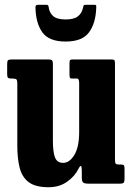

<svg xmlns="http://www.w3.org/2000/svg" viewBox="-20 -769 552 804"><path d="M52.5 -158.5V-418.5Q52.5 -432 49.2 -436Q46 -440 34.5 -440H28Q17 -440 13.5 -443.5Q10 -447 10 -458.5V-498Q10 -512.5 13 -516.2Q16 -520 30 -520H183Q194.5 -520 198 -516.2Q201.5 -512.5 201.5 -502V-179.5Q201.5 -131.5 210.5 -109.2Q219.5 -87 244.5 -87Q271 -87 291.2 -120Q311.5 -153 311.5 -217V-421Q311.5 -440 303 -440H282Q275 -440 273 -443Q271 -446 271 -458.5V-504Q271 -514.5 273.2 -517.2Q275.5 -520 285.5 -520H445Q456.5 -520 459 -517Q461.5 -514 461.5 -502V-100Q461.5 -86 465.2 -83Q469 -80 481 -80H487.5Q497 -80 499.2 -76Q501.5 -72 501.5 -60.5V-21Q501.5 -8.5 498 -4.2Q494.5 0 483 0H348.5Q334 0 328.2 -4.8Q322.5 -9.5 322.5 -26V-53.5Q322.5 -72 319.2 -74Q316 -76 308.5 -62Q293.5 -31 261 -8Q228.5 15 183.5 15Q128.5 15 100.5 -6Q72.5 -27 62.5 -66Q52.5 -105 52.5 -158.5ZM255 -595Q185 -595 157.2 -633.8Q129.5 -672.5 128.5 -739.5Q128.5 -749 140 -749H174.5Q182.5 -749 183.5 -741Q186 -716.5 202.2 -702Q218.5 -687.5 255 -687.5Q289.5 -687.5 306 -700.5Q322.5 -713.5 327 -734.5Q329 -741.5 329.8 -745.2Q330.5 -749 339.5 -749H373Q381 -749 382.2 -746.8Q383.5 -744.5 383 -737Q381 -671.5 352.5 -633.2Q324 -595 255 -595Z"/></svg>

Font: Besley* Condensed
Style: Bold
Weight: 700
Width: 3
Designer: Owen Earl
Foundry: indestructible type*
Version: Version 3.000; ttfautohint (v1.8.3)